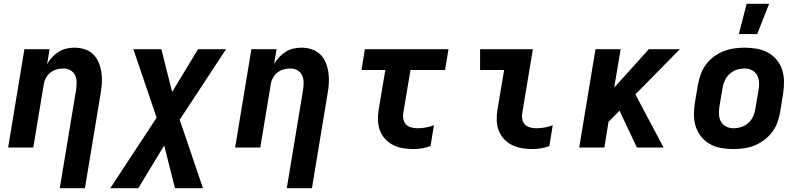

<svg xmlns="http://www.w3.org/2000/svg" viewBox="-20 -780 4240 1015"><path d="M296 215 382 -304Q385 -324 385 -344Q385 -364 377.5 -381Q370 -398 353 -408Q336 -418 316 -418Q298 -418 279.5 -413Q261 -408 246 -396Q231 -384 222 -366.5Q213 -349 211 -332L156 0H23L109 -520H242L229 -441Q240 -461 255.5 -477.5Q271 -494 290 -506Q309 -518 330.5 -523Q352 -528 373 -528Q402 -528 428 -519.5Q454 -511 472.5 -493Q491 -475 501.5 -450Q512 -425 516 -398Q520 -371 518.5 -342.5Q517 -314 512 -286L429 215Z M711 215H563L808 -158L685 -520H833L890 -294L1027 -520H1175L930 -147L1053 215H905L848 -11Z M1496 215 1582 -304Q1585 -324 1585 -344Q1585 -364 1577.5 -381Q1570 -398 1553 -408Q1536 -418 1516 -418Q1498 -418 1479.5 -413Q1461 -408 1446 -396Q1431 -384 1422 -366.5Q1413 -349 1411 -332L1356 0H1223L1309 -520H1442L1429 -441Q1440 -461 1455.5 -477.5Q1471 -494 1490 -506Q1509 -518 1530.5 -523Q1552 -528 1573 -528Q1602 -528 1628 -519.5Q1654 -511 1672.5 -493Q1691 -475 1701.5 -450Q1712 -425 1716 -398Q1720 -371 1718.5 -342.5Q1717 -314 1712 -286L1629 215Z M2168 8Q2139 8 2111 3.5Q2083 -1 2059 -13Q2035 -25 2016.5 -45Q1998 -65 1988.5 -90Q1979 -115 1978 -143.5Q1977 -172 1982 -201L2017 -410H1891L1909 -520H2351L2333 -410H2150L2112 -183Q2109 -166 2112.5 -149.5Q2116 -133 2126.5 -122Q2137 -111 2153.5 -106.5Q2170 -102 2187 -102Q2209 -102 2231 -106Q2253 -110 2274 -118L2256 -8Q2235 0 2212.5 4Q2190 8 2168 8Z M2796 8Q2767 8 2739.5 3.5Q2712 -1 2687.5 -13Q2663 -25 2644.5 -45Q2626 -65 2616.5 -90Q2607 -115 2606 -143.5Q2605 -172 2610 -201L2645 -410H2518V-520H2797L2741 -183Q2738 -166 2741 -149.5Q2744 -133 2754.5 -122Q2765 -111 2781.5 -106.5Q2798 -102 2815 -102Q2837 -102 2859 -106Q2881 -110 2902 -118L2884 -8Q2863 0 2840.5 4Q2818 8 2796 8Z M3347 0 3255 -195 3197 -136 3175 0H3042L3128 -520H3261L3227 -317L3410 -520H3574L3339 -281L3488 0Z M3857 8Q3824 8 3792.5 2.5Q3761 -3 3734.5 -17.5Q3708 -32 3688.5 -55.5Q3669 -79 3659 -108Q3649 -137 3648.5 -169.5Q3648 -202 3653 -234L3670 -334Q3675 -362 3685 -389Q3695 -416 3712.5 -439.5Q3730 -463 3754.5 -481Q3779 -499 3806 -509.5Q3833 -520 3861 -524Q3889 -528 3916 -528Q3949 -528 3980.5 -522.5Q4012 -517 4039 -502.5Q4066 -488 4085.5 -464.5Q4105 -441 4114.5 -412Q4124 -383 4124.5 -350.5Q4125 -318 4120 -286L4104 -186Q4099 -158 4089 -131Q4079 -104 4061 -80.5Q4043 -57 4018.5 -39Q3994 -21 3967.5 -10.5Q3941 0 3912.5 4Q3884 8 3857 8ZM3857 -102Q3878 -102 3898.5 -108.5Q3919 -115 3935.5 -129.5Q3952 -144 3961 -164Q3970 -184 3973 -204L3990 -304Q3994 -325 3992.5 -345.5Q3991 -366 3982 -383Q3973 -400 3955 -409Q3937 -418 3917 -418Q3896 -418 3875.5 -411.5Q3855 -405 3838.5 -390.5Q3822 -376 3812.5 -356Q3803 -336 3800 -316L3783 -216Q3780 -195 3781 -174.5Q3782 -154 3791.5 -137Q3801 -120 3819 -111Q3837 -102 3857 -102ZM3886 -600 3927 -760H4046L3983 -600Z"/></svg>

Font: Iosevka XBd Ex Obl
Style: Regular
Weight: 800
Width: 7
Italic angle: -9°
Monospace: yes
Designer: Belleve Invis
Foundry: Belleve Invis
Version: Version 32.5.0; ttfautohint (v1.8.4)